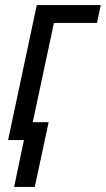

<svg xmlns="http://www.w3.org/2000/svg" viewBox="-20 -556 420 762"><path d="M36 186 75 0H12L126 -536H380L365 -465H194L110 -71H173L118 186Z"/></svg>

Font: Noto Sans UI SemiCondensed
Style: Italic
Weight: 400
Width: 4
Italic angle: -12°
Designer: Monotype Design Team
Foundry: Monotype Imaging Inc.
Version: Version 1.901